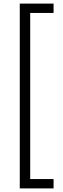

<svg xmlns="http://www.w3.org/2000/svg" viewBox="-20 -888 352 1068"><path d="M90 -868H278V-816H148V108H278V160H90Z"/></svg>

Font: Plata Sans Light
Style: Regular
Weight: 300
Designer: Pablo Impallari, Andres Torresi, & Cristiano Sobral
Foundry: Pablo Impallari, Andres Torresi, & Cristiano Sobral
Version: Version 1.00;December 28, 2019;FontCreator 12.0.0.2547 64-bi